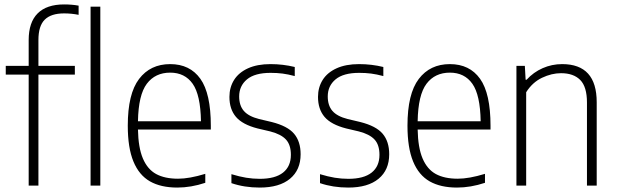

<svg xmlns="http://www.w3.org/2000/svg" viewBox="-20 -838 2785 867"><path d="M269.5 -818Q305.5 -818 335 -812.5V-771Q303 -777.5 269.5 -777.5Q210.5 -777.5 182 -749.2Q153.5 -721 153.5 -657.5V-540.5H318V-501H153.5V0H109.5V-501H6V-540.5H109.5V-657Q109.5 -737 150 -777.5Q190.5 -818 269.5 -818ZM389 -808H433V0H389Z M932 -253H603Q604.5 -171.5 625.2 -122.5Q646 -73.5 685 -52.2Q724 -31 784 -31Q835 -31 907 -53V-12.5Q842.5 9 780.5 9Q706.5 9 657.2 -19Q608 -47 582.5 -108.8Q557 -170.5 557 -270.5Q557 -414.5 608 -481.5Q659 -548.5 748.5 -548.5Q837.5 -548.5 884.8 -482.2Q932 -416 932 -270ZM603 -290.5H887.5Q885.5 -409.5 850 -459.8Q814.5 -510 748.5 -510Q681 -510 643 -459.8Q605 -409.5 603 -290.5Z M1025 -11V-51.5Q1061 -40.5 1091.5 -35.5Q1122 -30.5 1153 -30.5Q1222.5 -30.5 1258 -58.5Q1293.5 -86.5 1293.5 -139Q1293.5 -184 1271.2 -208Q1249 -232 1200.5 -244.5L1143 -258Q1075 -275.5 1045.5 -310.2Q1016 -345 1016 -400.5Q1016 -443.5 1037 -477Q1058 -510.5 1099.8 -529.5Q1141.5 -548.5 1201.5 -548.5Q1258 -548.5 1311 -535.5V-494.5Q1281 -502.5 1255.8 -505.8Q1230.5 -509 1202 -509Q1130.5 -509 1095.2 -479.5Q1060 -450 1060 -402.5Q1060 -361.5 1081.2 -337Q1102.5 -312.5 1150 -300.5L1207 -287Q1278.5 -269 1308 -234Q1337.5 -199 1337.5 -141.5Q1337.5 -70.5 1289.5 -30.8Q1241.5 9 1152.5 9Q1083.5 9 1025 -11Z M1425 -11V-51.5Q1461 -40.5 1491.5 -35.5Q1522 -30.5 1553 -30.5Q1622.5 -30.5 1658 -58.5Q1693.5 -86.5 1693.5 -139Q1693.5 -184 1671.2 -208Q1649 -232 1600.5 -244.5L1543 -258Q1475 -275.5 1445.5 -310.2Q1416 -345 1416 -400.5Q1416 -443.5 1437 -477Q1458 -510.5 1499.8 -529.5Q1541.5 -548.5 1601.5 -548.5Q1658 -548.5 1711 -535.5V-494.5Q1681 -502.5 1655.8 -505.8Q1630.5 -509 1602 -509Q1530.5 -509 1495.2 -479.5Q1460 -450 1460 -402.5Q1460 -361.5 1481.2 -337Q1502.5 -312.5 1550 -300.5L1607 -287Q1678.5 -269 1708 -234Q1737.5 -199 1737.5 -141.5Q1737.5 -70.5 1689.5 -30.8Q1641.5 9 1552.5 9Q1483.5 9 1425 -11Z M2195 -253H1866Q1867.5 -171.5 1888.2 -122.5Q1909 -73.5 1948 -52.2Q1987 -31 2047 -31Q2098 -31 2170 -53V-12.5Q2105.5 9 2043.5 9Q1969.5 9 1920.2 -19Q1871 -47 1845.5 -108.8Q1820 -170.5 1820 -270.5Q1820 -414.5 1871 -481.5Q1922 -548.5 2011.5 -548.5Q2100.5 -548.5 2147.8 -482.2Q2195 -416 2195 -270ZM1866 -290.5H2150.5Q2148.5 -409.5 2113 -459.8Q2077.5 -510 2011.5 -510Q1944 -510 1906 -459.8Q1868 -409.5 1866 -290.5Z M2312 -540.5H2350L2353.5 -478H2358Q2389 -512 2430.5 -530.2Q2472 -548.5 2518.5 -548.5Q2674.5 -548.5 2674.5 -376.5V0H2630.5V-375Q2630.5 -446 2600.2 -476.8Q2570 -507.5 2513.5 -507.5Q2471 -507.5 2427.5 -486.8Q2384 -466 2356 -421.5V0H2312Z"/></svg>

Font: Encode Sans Semi Condensed ExLight
Style: Regular
Weight: 275
Width: 4
Designer: Multiple Designers
Foundry: Impallari Type
Version: Version 2.000